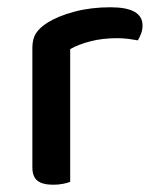

<svg xmlns="http://www.w3.org/2000/svg" viewBox="-20 -502 430 528"><path d="M173 -2Q166 1 153.5 3.5Q141 6 126 6Q97 6 83 -5Q69 -16 69 -42V-370Q69 -395 79 -410.5Q89 -426 111 -440Q140 -458 185 -470Q230 -482 284 -482Q372 -482 372 -432Q372 -420 368 -409.5Q364 -399 359 -391Q349 -393 334 -395Q319 -397 302 -397Q262 -397 229 -388.5Q196 -380 173 -367Z"/></svg>

Font: Baloo Tammudu 2 Medium
Style: Regular
Weight: 500
Designer: Maithili Shingre, Omkar Shende and Ek Type
Foundry: Ek Type
Version: Version 1.640;hotconv 1.0.111;makeotfexe 2.5.65597; ttfautoh